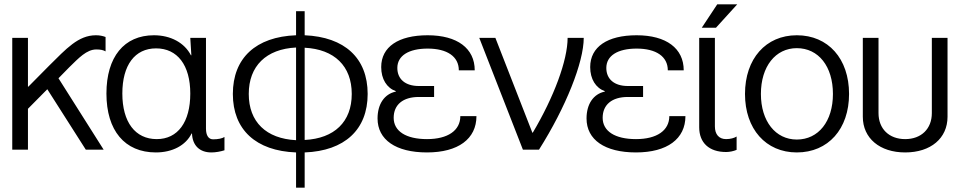

<svg xmlns="http://www.w3.org/2000/svg" viewBox="-20 -696 4464 893"><path d="M37 -520V0H110V-190L200 -281L379 0H462L252 -332L302 -383C346 -426 383 -466 428 -466C448 -466 461 -463 471 -457V-524C457 -529 444 -532 426 -532C344 -532 288 -469 209 -391L112 -293H110V-520Z M705 13C782 13 844 -20 871 -75H873C875 -20 908 13 963 13C983 13 1005 9 1024 3V-59C1014 -52 994 -48 971 -48C950 -48 938 -66 938 -98V-520H865L870 -439H868C838 -497 774 -532 696 -532C557 -532 475 -431 475 -261C475 -89 560 13 705 13ZM549 -261C549 -393 607 -471 706 -471C805 -471 865 -393 865 -261C865 -128 807 -49 709 -49C609 -49 549 -128 549 -261Z M1357 -644V-532C1170 -525 1063 -426 1063 -259C1063 -93 1170 6 1357 13V177H1397V13C1583 6 1690 -93 1690 -259C1690 -426 1583 -524 1397 -532V-644ZM1137 -259C1137 -389 1218 -468 1357 -475V-44C1218 -51 1137 -129 1137 -259ZM1397 -45V-474C1535 -467 1616 -389 1616 -259C1616 -129 1535 -52 1397 -45Z M1811 -148C1811 -209 1854 -245 1928 -245H1999V-296H1928C1865 -296 1828 -328 1828 -380C1828 -437 1881 -470 1969 -470C2060 -470 2114 -433 2114 -369H2188C2188 -471 2107 -532 1969 -532C1833 -532 1753 -478 1753 -384C1753 -328 1779 -287 1821 -272V-270C1768 -259 1736 -212 1736 -145C1736 -46 1821 13 1966 13C2111 13 2196 -50 2196 -156H2121C2121 -89 2063 -49 1966 -49C1868 -49 1811 -86 1811 -148Z M2284 -520H2209L2412 0H2487C2612 -198 2695 -406 2695 -520H2620C2620 -415 2556 -244 2458 -79H2456Z M2783 -148C2783 -209 2826 -245 2900 -245H2971V-296H2900C2837 -296 2800 -328 2800 -380C2800 -437 2853 -470 2941 -470C3032 -470 3086 -433 3086 -369H3160C3160 -471 3079 -532 2941 -532C2805 -532 2725 -478 2725 -384C2725 -328 2751 -287 2793 -272V-270C2740 -259 2708 -212 2708 -145C2708 -46 2793 13 2938 13C3083 13 3168 -50 3168 -156H3093C3093 -89 3035 -49 2938 -49C2840 -49 2783 -86 2783 -148Z M3232 -104C3232 -32 3278 11 3357 11C3374 11 3392 7 3406 1V-61C3395 -54 3377 -49 3357 -49C3324 -49 3305 -71 3305 -108V-520H3232ZM3244 -567H3310L3409 -676H3316Z M3686 -532C3542 -532 3445 -423 3445 -259C3445 -96 3542 13 3686 13C3832 13 3929 -96 3929 -259C3929 -423 3832 -532 3686 -532ZM3519 -259C3519 -387 3587 -472 3686 -472C3787 -472 3854 -387 3854 -259C3854 -132 3787 -47 3686 -47C3587 -47 3519 -132 3519 -259Z M4190 13C4309 13 4387 -53 4387 -153V-520H4314V-170C4314 -97 4265 -49 4190 -49C4115 -49 4066 -97 4066 -170V-520H3993V-153C3993 -53 4072 13 4190 13Z"/></svg>

Font: Non Bureau Light
Style: Regular
Weight: 300
Designer: Jona Saucedo
Foundry: Non Foundry
Version: Version 1.000;FEAKit 1.0